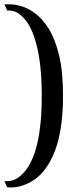

<svg xmlns="http://www.w3.org/2000/svg" viewBox="-38 -712 366 864"><path d="M15.1 131.3 -5.9 130.9 -18.1 103.5Q4.4 103.5 15.6 100.6Q42.5 93.8 68.8 64.9Q149.9 -23.9 149.9 -280.8Q149.9 -422.4 125.5 -513.7Q105.5 -588.9 72.8 -626.5Q46.9 -655.8 22.5 -662.1Q11.7 -665 -5.9 -665L-18.1 -692.4H9.3Q28.8 -692.4 58.1 -684.1Q87.4 -675.8 119.9 -652.1Q152.3 -628.4 180.9 -583.3Q209.5 -538.1 227.5 -464.6Q245.6 -391.1 245.6 -280.8Q245.6 -106.4 197.8 -5.9Q159.2 75.7 97.2 108.4Q54.2 131.3 15.1 131.3Z"/></svg>

Font: Quaaykop
Style: Medium
Weight: 500
Designer: Tup Wanders
Foundry: Free font, DO NOT SELL
Version: Version 1.00;July 31, 2023;FontCreator 11.5.0.2430 64-bit